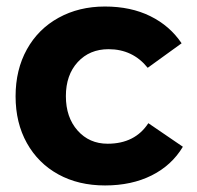

<svg xmlns="http://www.w3.org/2000/svg" viewBox="-20 -563 603 589"><path d="M313 -412.1Q254.9 -412.1 218.5 -372.6Q182.1 -333 182.1 -268.1Q182.1 -203.1 218 -162.6Q253.9 -122.1 310.1 -122.1Q394 -122.1 435.1 -185.1L541 -112.8Q506.8 -55.7 445.3 -24.9Q383.8 5.9 302.2 5.9Q220.7 5.9 158.9 -28.1Q97.2 -62 62.5 -124Q27.8 -186 27.8 -267.6Q27.8 -349.1 62.5 -411.6Q97.2 -474.1 159.7 -508.5Q222.2 -543 301.8 -543Q381.3 -543 441.2 -513.4Q501 -483.9 537.1 -430.2L433.1 -355Q387.2 -412.1 313 -412.1Z"/></svg>

Font: Montserrat-SemiBold
Style: Regular
Weight: 600
Designer: Julieta Ulanovsky
Foundry: Julieta Ulanovsky
Version: Version 6.001